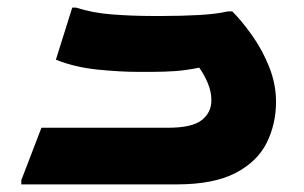

<svg xmlns="http://www.w3.org/2000/svg" viewBox="-20 -485 800 505"><path d="M36 -11 89 -149H422Q485 -149 510.5 -169Q536 -189 536 -221Q536 -244 526.5 -266.5Q517 -289 504 -307Q469 -300 440.5 -298Q412 -296 380 -296H341Q296 -296 236.5 -302Q177 -308 127 -328L170 -465H180Q223 -451 275.5 -447Q328 -443 378 -443H410Q458 -443 503.5 -445.5Q549 -448 579 -455H591Q616 -430 643 -392Q670 -354 688 -309Q706 -264 706 -217Q706 -159 681.5 -109.5Q657 -60 599.5 -30Q542 0 444 0H36Z"/></svg>

Font: Kufam
Style: Bold
Weight: 700
Designer: Wael Morcos, Artur Schmal
Foundry: Original Type
Version: Version 1.300; ttfautohint (v1.8.3)